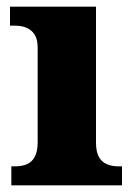

<svg xmlns="http://www.w3.org/2000/svg" viewBox="-20 -556 405 576"><path d="M14 0V-57H26Q46 -57 61 -63.5Q76 -70 84.5 -86Q93 -102 93 -130V-412Q93 -438 84 -452Q75 -466 60 -472.5Q45 -479 26 -479H10V-536H268V-128Q268 -101 276.5 -85.5Q285 -70 300.5 -63.5Q316 -57 334 -57H346V0Z"/></svg>

Font: Noto Serif Ethiopic ExtraBold
Style: Regular
Weight: 800
Version: Version 2.102